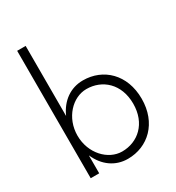

<svg xmlns="http://www.w3.org/2000/svg" viewBox="-187 -894 933 1018"><g transform="rotate(-30 279.0 -385.0)"><path d="M126 -780H74V0H126V-109C126 -108 126 -108 127 -108C159 -35 220 10 297 10C421 10 519 -82 519 -230C519 -379 421 -470 297 -470C220 -470 159 -425 127 -353C126 -352 126 -352 126 -352ZM467 -230C467 -109 387 -39 290 -39C205 -39 126 -121 126 -230C126 -339 205 -421 290 -421C387 -421 467 -351 467 -230Z"/></g></svg>

Font: Jost Light
Style: Regular
Weight: 300
Version: Version 3.710